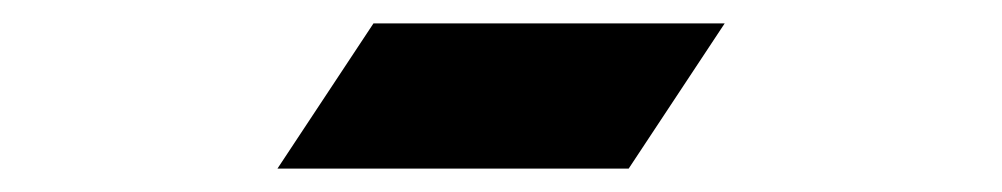

<svg xmlns="http://www.w3.org/2000/svg" viewBox="-20 -582 856 164"><path d="M517 -438H217L299 -562H599Z"/></svg>

Font: DSEG7 Modern Mini
Style: Bold Italic
Weight: 700
Italic angle: -5°
Designer: Keshikan(Twitter:@keshinomi_88pro)
Version: Version 0.46